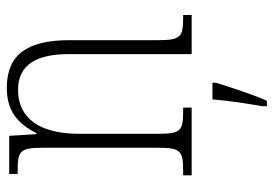

<svg xmlns="http://www.w3.org/2000/svg" viewBox="-140 -443 804 564"><g transform="rotate(-90 262.0 -161.0)"><path d="M29 0H228V-25H220C161 -25 151 -30 151 -98V-331C151 -444 195 -510 280 -510C357 -510 385 -451 385 -361V0H500V-25H493C436 -25 426 -31 426 -99V-359C426 -485 382 -543 286 -543C221 -543 182 -514 153 -456H150L145 -536H33V-511H43C99 -511 110 -506 110 -438V-99C110 -31 100 -25 41 -25H29ZM232 208V221H248C266 181 288 113 301 71V61H252C248 111 240 160 232 208Z"/></g></svg>

Font: Noto Serif Georgian Condensed ExtraLight
Style: Regular
Weight: 200
Width: 3
Designer: Monotype Design Team, Akaki Razmadze
Foundry: Google LLC
Version: Version 2.003